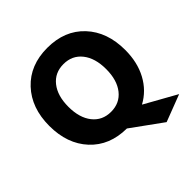

<svg xmlns="http://www.w3.org/2000/svg" viewBox="-215 -853 1172 1172"><g transform="rotate(-45 370.5 -267.0)"><path d="M249 -489.5Q205 -434 205 -339Q205 -244 249 -188.5Q293 -133 368 -133Q443 -133 487 -188.5Q531 -244 531 -339Q531 -434 487 -489.5Q443 -545 368 -545Q293 -545 249 -489.5ZM696 -339Q696 -233 653 -153Q610 -73 532 -31L738 84L563 151L364 7Q216 6 128 -89Q40 -184 40 -339Q40 -494 129.5 -589.5Q219 -685 368.5 -685Q518 -685 607 -590Q696 -495 696 -339Z"/></g></svg>

Font: Hind Kochi
Style: Bold
Weight: 700
Designer: Dhruvi Tolia
Foundry: Indian Type Foundry
Version: Version 0.702;PS 1.0;hotconv 1.0.81;makeotf.lib2.5.63406